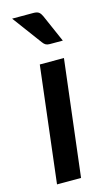

<svg xmlns="http://www.w3.org/2000/svg" viewBox="-115 -771 467 814"><g transform="rotate(-15 119.0 -364.0)"><path d="M196.5 -510 135 0H29.5L90.5 -510ZM120.5 -728Q137 -728 144.8 -722Q152.5 -716 158 -703.5L211 -582.5H154.5Q143.5 -582.5 136.8 -586Q130 -589.5 123.5 -598.5L27.5 -728Z"/></g></svg>

Font: Lato 2
Style: Italic
Weight: 600
Italic angle: -7°
Designer: Lukasz Dziedzic with Adam Twardoch and Botio Nikoltchev
Foundry: tyPoland Lukasz Dziedzic
Version: Version 2.015; 2015-08-06; http://www.latofonts.com/